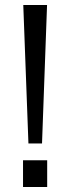

<svg xmlns="http://www.w3.org/2000/svg" viewBox="-20 -743 282 763"><path d="M167.5 -106V0H71.5V-106ZM167 -723 147 -173H93L72.5 -723Z"/></svg>

Font: Public Sans Light
Style: Regular
Weight: 300
Designer: The Public Sans Project Authors: Dan O. Williams and USWDS (Libre Franklin designed by Pablo Impallari and Rodrigo Fuenz
Version: Version 1.007